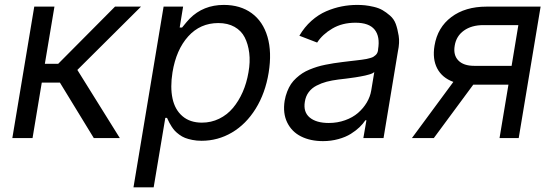

<svg xmlns="http://www.w3.org/2000/svg" viewBox="-20 -573 2295 797"><path d="M31.2 0 122.2 -545.5H206L166.2 -308.2H221.6L457.4 -545.5H565.3L301.1 -282.7L477.3 0H369.3L228.7 -230.1H153.4L115.1 0Z M534.1 204.5 659.1 -545.5H740.1L725.9 -458.8H735.8Q758.2 -486.5 767.4 -495.7Q823.9 -552.6 909.1 -552.6Q977.6 -552.6 1024.7 -518.3Q1071.7 -484 1090.4 -420.1Q1109 -356.2 1095.2 -271.3Q1081.3 -186.1 1041.2 -121.6Q1001.1 -57.2 942.8 -22.9Q884.6 11.4 816.8 11.4Q796.2 11.4 778.4 7.8Q760.7 4.3 748 -0.7Q735.4 -5.7 724.1 -14.2Q712.7 -22.7 706.1 -29.7Q699.6 -36.6 692.8 -47.1Q686.1 -57.5 683.1 -63.4Q680 -69.2 675.8 -78.5Q674 -82 673.3 -83.8H666.2L617.9 204.5ZM696 -272.7Q686.1 -210.6 696.2 -163.9Q706.3 -117.2 737.6 -90.6Q768.8 -63.9 818.2 -63.9Q856.5 -63.9 889.7 -80.1Q922.9 -96.2 946.9 -124.8Q970.9 -153.4 987.4 -190.9Q1003.9 -228.3 1011.4 -272.7Q1019.2 -316.1 1014.6 -353.3Q1009.9 -390.6 995.7 -418.1Q981.5 -445.7 953.5 -461.5Q925.4 -477.3 886.4 -477.3Q811.1 -477.3 761.2 -421.9Q711.3 -366.5 696 -272.7Z M1320.7 12.8Q1268.5 12.8 1229.8 -6.6Q1191.1 -25.9 1172.2 -64.5Q1153.4 -103 1161.6 -154.8Q1165.1 -175.1 1172.1 -192.8Q1179 -210.6 1188 -224.1Q1197.1 -237.6 1209.9 -249.1Q1222.7 -260.7 1235.4 -269Q1248.2 -277.3 1265.1 -284.3Q1282 -291.2 1296.9 -295.8Q1311.8 -300.4 1331 -304.3Q1350.1 -308.2 1365.4 -310.5Q1380.7 -312.9 1400.2 -315.3Q1414.1 -317.1 1431.5 -319.1Q1448.9 -321 1459 -322.3Q1469.1 -323.5 1481.9 -325.1Q1494.7 -326.7 1501.8 -328.3Q1508.9 -329.9 1517.2 -332.2Q1525.6 -334.5 1530.2 -337.4Q1534.8 -340.2 1539.2 -344.3Q1543.7 -348.4 1546 -353.3Q1548.3 -358.3 1549.4 -365.1V-367.9Q1558.2 -421.2 1535.2 -449.9Q1512.1 -478.7 1455.6 -478.7Q1400.6 -478.7 1359.6 -454.5Q1318.5 -430.4 1296.5 -396.3L1222.7 -424.7Q1243.6 -460.6 1272.7 -486.5Q1301.8 -512.4 1334.2 -526.3Q1366.5 -540.1 1398.1 -546.3Q1429.7 -552.6 1462.7 -552.6Q1479.8 -552.6 1495.4 -551Q1511 -549.4 1531.6 -544.6Q1552.2 -539.8 1567.5 -531.1Q1582.7 -522.4 1599.1 -508.2Q1615.4 -494 1622.9 -473.5Q1630.3 -453.1 1634.9 -424.7Q1639.6 -396.3 1631.7 -359.4L1572.1 0H1488.3L1501.1 -73.9H1496.8Q1487.2 -59.3 1472.5 -45.1Q1457.7 -30.9 1436.3 -17.4Q1414.8 -3.9 1384.6 4.4Q1354.4 12.8 1320.7 12.8ZM1344.8 -62.5Q1380.7 -62.5 1412.5 -73.9Q1444.2 -85.2 1466.3 -104.4Q1488.3 -123.6 1502.5 -147.5Q1516.7 -171.5 1521 -197.4L1533.7 -274.1Q1530.9 -271.3 1525.6 -268.6Q1520.2 -266 1511.9 -263.7Q1503.6 -261.4 1495.6 -259.4Q1487.6 -257.5 1475.9 -255.5Q1464.1 -253.6 1456 -252.1Q1447.8 -250.7 1434.8 -249.1Q1421.9 -247.5 1416 -246.6Q1410.2 -245.7 1398.3 -244.5Q1386.4 -243.3 1384.6 -242.9Q1356.9 -239.3 1335.6 -233.7Q1314.3 -228 1294.2 -217.7Q1274.1 -207.4 1261.5 -190.5Q1248.9 -173.7 1245.4 -150.6Q1238.3 -108 1265.6 -85.2Q1293 -62.5 1344.8 -62.5Z M2053.6 0 2090.6 -221.6H1944.6L1780.9 0H1690L1861.9 -233Q1815.3 -250 1794.9 -288.9Q1774.5 -327.8 1783.7 -383.5Q1796.2 -459.2 1853.7 -502.3Q1911.2 -545.5 1999.6 -545.5H2224.1L2133.2 0ZM2103.7 -299.7 2131.7 -468.8H1986.9Q1937.5 -468.8 1905.7 -446Q1873.9 -423.3 1867.5 -383.5Q1860.8 -344.5 1882.5 -322.1Q1904.1 -299.7 1948.5 -299.7Z"/></svg>

Font: Karasuma Gothic
Style: Italic
Weight: 400
Italic angle: -9.39999°
Designer: Rasmus Andersson / Ryoko Nishizuka
Foundry: Genbu
Version: Version 1.00